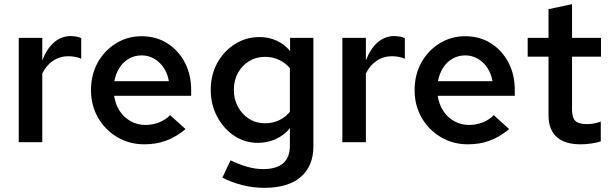

<svg xmlns="http://www.w3.org/2000/svg" viewBox="-20 -683 2936 922"><path d="M70 0V-501H183V-393Q205 -450 240 -480Q275 -510 321 -510Q335 -509 346 -507.5Q357 -506 370 -500V-401Q357 -407 340.5 -410Q324 -413 308 -413Q267 -413 234.5 -391Q202 -369 183 -330V0Z M673 10Q601 10 543 -24.5Q485 -59 451 -117.5Q417 -176 417 -250Q417 -324 449 -382Q481 -440 536.5 -474.5Q592 -509 660 -509Q730 -509 783.5 -475Q837 -441 867.5 -383Q898 -325 898 -250V-223H528Q534 -182 554.5 -150.5Q575 -119 607.5 -101Q640 -83 678 -83Q713 -83 744.5 -95.5Q776 -108 797 -130L871 -63Q825 -25 777.5 -7.5Q730 10 673 10ZM529 -293H791Q785 -329 766.5 -357Q748 -385 720.5 -401Q693 -417 660 -417Q627 -417 599.5 -401.5Q572 -386 554 -358Q536 -330 529 -293Z M1249 219Q1196 219 1144 206Q1092 193 1048 170L1087 87Q1132 108 1169.5 118.5Q1207 129 1244 129Q1307 129 1339.5 101Q1372 73 1372 18V-67Q1345 -34 1305 -15.5Q1265 3 1218 3Q1155 3 1104 -31.5Q1053 -66 1022.5 -123.5Q992 -181 992 -252Q992 -323 1023 -380Q1054 -437 1107.5 -471Q1161 -505 1226 -505Q1270 -505 1308 -488Q1346 -471 1373 -438V-501H1485V18Q1485 115 1424 167Q1363 219 1249 219ZM1253 -91Q1289 -91 1320 -105.5Q1351 -120 1372 -146V-356Q1350 -382 1319 -396Q1288 -410 1253 -410Q1210 -410 1176.5 -389.5Q1143 -369 1123 -333.5Q1103 -298 1103 -251Q1103 -206 1123 -169.5Q1143 -133 1176.5 -112Q1210 -91 1253 -91Z M1624 0V-501H1737V-393Q1759 -450 1794 -480Q1829 -510 1875 -510Q1889 -509 1900 -507.5Q1911 -506 1924 -500V-401Q1911 -407 1894.5 -410Q1878 -413 1862 -413Q1821 -413 1788.5 -391Q1756 -369 1737 -330V0Z M2227 10Q2155 10 2097 -24.5Q2039 -59 2005 -117.5Q1971 -176 1971 -250Q1971 -324 2003 -382Q2035 -440 2090.5 -474.5Q2146 -509 2214 -509Q2284 -509 2337.5 -475Q2391 -441 2421.5 -383Q2452 -325 2452 -250V-223H2082Q2088 -182 2108.5 -150.5Q2129 -119 2161.5 -101Q2194 -83 2232 -83Q2267 -83 2298.5 -95.5Q2330 -108 2351 -130L2425 -63Q2379 -25 2331.5 -7.5Q2284 10 2227 10ZM2083 -293H2345Q2339 -329 2320.5 -357Q2302 -385 2274.5 -401Q2247 -417 2214 -417Q2181 -417 2153.5 -401.5Q2126 -386 2108 -358Q2090 -330 2083 -293Z M2768 10Q2692 10 2653 -25.5Q2614 -61 2614 -130V-411H2514V-501H2614V-639L2727 -663V-501H2866V-411H2727V-155Q2727 -118 2743 -102.5Q2759 -87 2797 -87Q2814 -87 2828.5 -89.5Q2843 -92 2865 -99V-4Q2844 3 2817.5 6.5Q2791 10 2768 10Z"/></svg>

Font: Red Hat Text Medium
Style: Regular
Weight: 500
Designer: Pentagram, MCKL
Foundry: Pentagram, MCKL
Version: Version 1.023